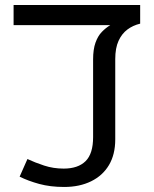

<svg xmlns="http://www.w3.org/2000/svg" viewBox="-20 -735 612 763"><path d="M235 8Q180 8 136 -4Q92 -16 58 -33L89 -103Q119 -89 155.5 -77Q192 -65 233 -65Q290 -65 320 -94.5Q350 -124 350 -190V-499Q350 -539 359.5 -565.5Q369 -592 384.5 -608Q400 -624 418 -635H34V-715H537V-641Q508 -634 486 -617.5Q464 -601 451 -572.5Q438 -544 438 -500V-181Q438 -121 413 -79Q388 -37 342 -14.5Q296 8 235 8Z"/></svg>

Font: kannada25
Style: Book
Weight: 400
Designer: Jelle Bosma - Monotype Design Team
Foundry: Monotype Imaging Inc.
Version: Version 2.003